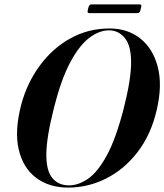

<svg xmlns="http://www.w3.org/2000/svg" viewBox="-20 -840 745 870"><path d="M476.5 -711Q558 -711 615.5 -665.8Q673 -620.5 694.8 -537.2Q716.5 -454 690 -341Q664 -229.5 603.5 -151Q543 -72.5 461 -31.2Q379 10 288.5 10Q203 10 143.8 -34.2Q84.5 -78.5 64.8 -162.8Q45 -247 76.5 -367Q103 -465 160.5 -543Q218 -621 298.8 -666Q379.5 -711 476.5 -711ZM292.5 0Q335.5 0 379.5 -30.5Q423.5 -61 464.8 -137.2Q506 -213.5 541 -350Q558 -417.5 566 -468.2Q574 -519 574 -556Q574.5 -632 546 -667.2Q517.5 -702.5 474 -702.5Q428.5 -702.5 383.2 -667.5Q338 -632.5 297.5 -556Q257 -479.5 225.5 -355.5Q207 -282.5 198.5 -230Q190 -177.5 190 -140.5Q189.5 -66.5 217.2 -33.2Q245 0 292.5 0ZM379 -800Q382 -812 385.2 -816Q388.5 -820 395.5 -820H612Q619 -820 620.2 -816.5Q621.5 -813 618 -800.5Q615.5 -788.5 612.2 -784.5Q609 -780.5 602 -780.5H385Q378.5 -780.5 377.2 -784.5Q376 -788.5 379 -800Z"/></svg>

Font: Fraunces 144pt S000 SemiBold
Style: Italic
Weight: 600
Italic angle: -16°
Version: Version 1.000; ttfautohint (v1.8.3)